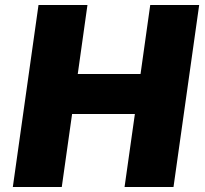

<svg xmlns="http://www.w3.org/2000/svg" viewBox="-20 -743 814 763"><path d="M31 0 133 -723H327.5L289 -449H538.5L577 -723H771.5L669.5 0H475L516 -290H266.5L225.5 0Z"/></svg>

Font: Public Sans Thin Black
Style: Italic
Weight: 900
Italic angle: -8°
Version: Version 2.001